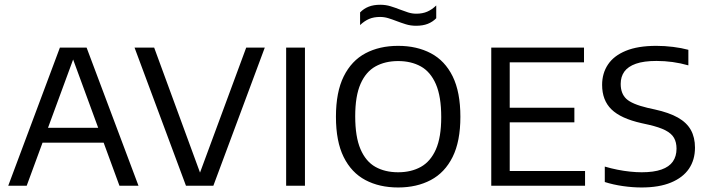

<svg xmlns="http://www.w3.org/2000/svg" viewBox="-20 -800 3051 827"><path d="M15.5 0 238 -595H353L576.5 0H494.5L289 -560H301L95 0ZM137.5 -185.5 156 -249.5H435L453 -185.5Z M781 0 559.5 -595H644L850 -33.5H833L1040.5 -595H1120.5L899 0Z M1212.5 0V-595H1293.5V0Z M1695 7.5Q1614 7.5 1553.8 -24.5Q1493.5 -56.5 1460.2 -123.8Q1427 -191 1427 -297Q1427 -403.5 1460.5 -471Q1494 -538.5 1554.2 -570.5Q1614.5 -602.5 1695 -602.5Q1775.5 -602.5 1836 -570.5Q1896.5 -538.5 1929.8 -471Q1963 -403.5 1963 -297Q1963 -191 1929.5 -123.8Q1896 -56.5 1835.5 -24.5Q1775 7.5 1695 7.5ZM1695 -58Q1751 -58 1792.8 -81.2Q1834.5 -104.5 1857.5 -156.5Q1880.5 -208.5 1880.5 -295.5Q1880.5 -384.5 1857.5 -437.5Q1834.5 -490.5 1792.8 -513.8Q1751 -537 1695 -537Q1639 -537 1597.5 -514Q1556 -491 1533 -438.8Q1510 -386.5 1510 -299.5Q1510 -210.5 1532.8 -157.5Q1555.5 -104.5 1597 -81.2Q1638.5 -58 1695 -58ZM1772 -689Q1748.5 -689 1727.8 -695.5Q1707 -702 1687.5 -709.5Q1669.5 -716.5 1652.2 -721.8Q1635 -727 1617 -727Q1590 -727 1570 -718.5Q1550 -710 1531 -692V-746.5Q1547 -763 1568 -771.2Q1589 -779.5 1618 -779.5Q1641.5 -779.5 1662.5 -773Q1683.5 -766.5 1702.5 -759Q1720.5 -752 1737.8 -746.5Q1755 -741 1773 -741Q1800 -741 1820.2 -749.8Q1840.5 -758.5 1859 -776.5V-721.5Q1843.5 -705.5 1822.2 -697.2Q1801 -689 1772 -689Z M2096 0V-595H2495.5V-531.5H2175.5V-63.5H2500V0ZM2146 -273V-336H2454V-273Z M2743.5 7.5Q2704.5 7.5 2662.8 1.5Q2621 -4.5 2585 -16V-82.5Q2612 -74.5 2639.8 -69Q2667.5 -63.5 2694 -60.8Q2720.5 -58 2744 -58Q2796 -58 2829.2 -69.8Q2862.5 -81.5 2878.2 -104.2Q2894 -127 2894 -159.5Q2894 -187 2883.2 -206Q2872.5 -225 2846.5 -238.5Q2820.5 -252 2775 -262.5L2743.5 -269.5Q2654 -289.5 2613.8 -328.8Q2573.5 -368 2573.5 -434.5Q2573.5 -484.5 2598.8 -522.2Q2624 -560 2675.8 -581.2Q2727.5 -602.5 2807 -602.5Q2843 -602.5 2879.2 -598Q2915.5 -593.5 2945 -585.5V-518.5Q2911.5 -528 2877.2 -532.8Q2843 -537.5 2808 -537.5Q2753 -537.5 2719 -525.5Q2685 -513.5 2669.2 -491.5Q2653.5 -469.5 2653.5 -438.5Q2653.5 -397 2677.8 -374.2Q2702 -351.5 2769 -335.5L2800.5 -328.5Q2862 -315 2900 -293.5Q2938 -272 2955.8 -240Q2973.5 -208 2973.5 -164Q2973.5 -111.5 2947.5 -73.2Q2921.5 -35 2870.2 -13.8Q2819 7.5 2743.5 7.5Z"/></svg>

Font: Encode Sans SC Condensed Thin
Style: Regular
Weight: 400
Version: Version 3.002